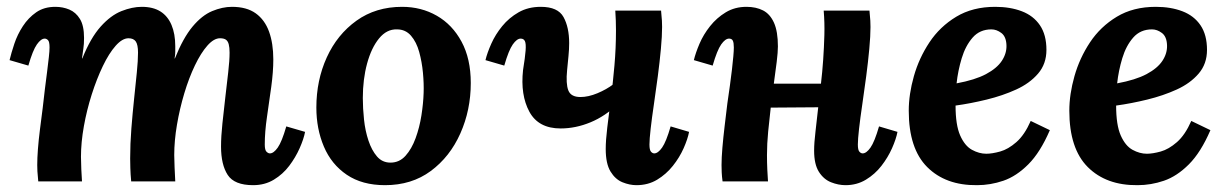

<svg xmlns="http://www.w3.org/2000/svg" viewBox="-20 -531 3593 562"><path d="M721 11Q666 11 646.5 -19Q627 -49 627 -102Q627 -132 631 -169.5Q635 -207 639.5 -246Q644 -285 648 -319.5Q652 -354 652 -377Q652 -392 649.5 -401.5Q647 -411 641 -415Q635 -419 624 -419Q606 -419 587 -397.5Q568 -376 550.5 -339.5Q533 -303 519.5 -258Q506 -213 498 -166Q490 -119 490 -77Q490 -64 491 -41.5Q492 -19 493 0H364Q362 -21 361.5 -39.5Q361 -58 361 -67Q361 -110 364.5 -154.5Q368 -199 372.5 -241.5Q377 -284 380.5 -319Q384 -354 384 -377Q384 -400 377.5 -409.5Q371 -419 356 -419Q338 -419 318.5 -397Q299 -375 281 -337.5Q263 -300 248.5 -254.5Q234 -209 225.5 -161.5Q217 -114 217 -72Q217 -59 218 -35.5Q219 -12 220 0H92Q90 -21 89.5 -29.5Q89 -38 89 -48Q89 -68 91 -94.5Q93 -121 97 -152.5Q101 -184 105 -215Q108 -244 111.5 -271Q115 -298 118 -322Q121 -346 123 -364Q125 -382 125 -392Q125 -409 120.5 -413.5Q116 -418 111 -418Q100 -418 88 -401Q76 -384 63 -339L8 -355Q13 -376 22 -403Q31 -430 47 -454.5Q63 -479 86 -495Q109 -511 142 -511Q164 -511 183 -503Q202 -495 214 -475.5Q226 -456 226 -420Q226 -401 224 -389Q222 -377 220 -360H221Q245 -420 274.5 -453Q304 -486 335.5 -498.5Q367 -511 395 -511Q428 -511 449.5 -497.5Q471 -484 482 -458Q493 -432 493 -396Q493 -388 493 -379Q493 -370 491 -360H492Q516 -420 543.5 -453Q571 -486 601 -498.5Q631 -511 659 -511Q702 -511 728.5 -492Q755 -473 767.5 -438.5Q780 -404 780 -357Q780 -321 774 -277Q768 -233 761.5 -189Q755 -145 755 -108Q755 -92 760 -87Q765 -82 770 -82Q781 -82 793 -99Q805 -116 818 -161L873 -145Q869 -124 857 -97Q845 -70 826.5 -45.5Q808 -21 781.5 -5Q755 11 721 11Z M1157 -511Q1213 -511 1258.5 -485Q1304 -459 1331 -409Q1358 -359 1358 -288Q1358 -209 1327.5 -140.5Q1297 -72 1241 -30.5Q1185 11 1107 11Q1040 11 995 -19.5Q950 -50 928 -102Q906 -154 906 -216Q906 -296 936.5 -363Q967 -430 1023.5 -470.5Q1080 -511 1157 -511ZM1142 -445Q1112 -446 1089.5 -418.5Q1067 -391 1054.5 -345Q1042 -299 1042 -244Q1042 -214 1045.5 -181Q1049 -148 1058.5 -119.5Q1068 -91 1083.5 -73Q1099 -55 1123 -55Q1149 -55 1167 -75Q1185 -95 1196.5 -126.5Q1208 -158 1213.5 -193Q1219 -228 1220 -259Q1221 -286 1218 -318Q1215 -350 1207 -379Q1199 -408 1183 -426.5Q1167 -445 1142 -445Z M1621 -155Q1556 -155 1529.5 -204Q1503 -253 1511 -326Q1517 -363 1518.5 -383Q1520 -403 1516.5 -410.5Q1513 -418 1504 -418Q1493 -418 1481 -401Q1469 -384 1456 -339L1401 -355Q1406 -376 1418 -403Q1430 -430 1450 -454.5Q1470 -479 1498 -495Q1526 -511 1563 -511Q1613 -511 1629.5 -481Q1646 -451 1646 -405Q1646 -387 1644 -367Q1642 -347 1640 -326Q1636 -286 1643.5 -266.5Q1651 -247 1679 -247Q1702 -247 1728.5 -258Q1755 -269 1775.5 -284.5Q1796 -300 1798 -313L1789 -227Q1752 -191 1708.5 -173Q1665 -155 1621 -155ZM1843 11Q1823 11 1802 2.5Q1781 -6 1767 -29Q1753 -52 1753 -95Q1753 -120 1757.5 -157.5Q1762 -195 1768 -241.5Q1774 -288 1778.5 -339Q1783 -390 1783 -442Q1783 -456 1782.5 -471Q1782 -486 1781 -500H1915Q1917 -479 1917.5 -470.5Q1918 -462 1918 -452Q1918 -426 1914.5 -388Q1911 -350 1905.5 -308Q1900 -266 1894 -225.5Q1888 -185 1884.5 -154Q1881 -123 1881 -108Q1881 -92 1885.5 -87Q1890 -82 1895 -82Q1906 -82 1918 -99Q1930 -116 1943 -161L1997 -145Q1993 -124 1981 -97Q1969 -70 1949.5 -45.5Q1930 -21 1903.5 -5Q1877 11 1843 11Z M2455 11Q2434 11 2412.5 2.5Q2391 -6 2377 -28Q2363 -50 2363 -90Q2363 -113 2367 -146Q2371 -179 2375 -217L2236 -216Q2232 -182 2228.5 -146Q2225 -110 2225 -77Q2225 -55 2226 -34Q2227 -13 2228 0H2095Q2093 -15 2092.5 -26.5Q2092 -38 2092 -48Q2092 -69 2094.5 -98.5Q2097 -128 2101 -161.5Q2105 -195 2109 -228Q2113 -255 2116.5 -280.5Q2120 -306 2122.5 -327.5Q2125 -349 2126.5 -366Q2128 -383 2128 -392Q2128 -406 2125 -412Q2122 -418 2114 -418Q2103 -418 2091 -401Q2079 -384 2066 -339L2011 -355Q2016 -376 2027.5 -403Q2039 -430 2058.5 -454.5Q2078 -479 2104.5 -495Q2131 -511 2165 -511Q2193 -511 2213.5 -500.5Q2234 -490 2245.5 -464.5Q2257 -439 2257 -395Q2257 -379 2253.5 -350Q2250 -321 2245 -286H2383Q2387 -320 2389.5 -356Q2392 -392 2393 -428.5Q2394 -465 2391 -500H2525Q2527 -479 2527.5 -470.5Q2528 -462 2528 -452Q2528 -426 2524.5 -388Q2521 -350 2515.5 -308Q2510 -266 2504 -225.5Q2498 -185 2494.5 -154Q2491 -123 2491 -108Q2491 -92 2495.5 -87Q2500 -82 2505 -82Q2516 -82 2528 -99Q2540 -116 2553 -161L2607 -145Q2603 -124 2591 -97Q2579 -70 2560 -45.5Q2541 -21 2514.5 -5Q2488 11 2455 11Z M2893 -511Q2937 -511 2971 -498Q3005 -485 3024 -457Q3043 -429 3043 -385Q3043 -344 3018.5 -315.5Q2994 -287 2954.5 -269Q2915 -251 2868 -239.5Q2821 -228 2777 -222Q2777 -165 2790.5 -134.5Q2804 -104 2825 -92.5Q2846 -81 2867 -81Q2884 -81 2907.5 -87.5Q2931 -94 2955 -115Q2979 -136 2997 -177L3053 -150Q3025 -85 2990 -50Q2955 -15 2917 -2Q2879 11 2840 11Q2748 12 2694 -42Q2640 -96 2640 -207Q2640 -255 2655 -308Q2670 -361 2700.5 -407Q2731 -453 2779 -482Q2827 -511 2893 -511ZM2882 -445Q2848 -445 2827 -421Q2806 -397 2795 -360.5Q2784 -324 2780 -287Q2834 -297 2866 -314Q2898 -331 2912.5 -353Q2927 -375 2926 -399Q2925 -424 2911 -434.5Q2897 -445 2882 -445Z M3363 -511Q3407 -511 3441 -498Q3475 -485 3494 -457Q3513 -429 3513 -385Q3513 -344 3488.5 -315.5Q3464 -287 3424.5 -269Q3385 -251 3338 -239.5Q3291 -228 3247 -222Q3247 -165 3260.5 -134.5Q3274 -104 3295 -92.5Q3316 -81 3337 -81Q3354 -81 3377.5 -87.5Q3401 -94 3425 -115Q3449 -136 3467 -177L3523 -150Q3495 -85 3460 -50Q3425 -15 3387 -2Q3349 11 3310 11Q3218 12 3164 -42Q3110 -96 3110 -207Q3110 -255 3125 -308Q3140 -361 3170.5 -407Q3201 -453 3249 -482Q3297 -511 3363 -511ZM3352 -445Q3318 -445 3297 -421Q3276 -397 3265 -360.5Q3254 -324 3250 -287Q3304 -297 3336 -314Q3368 -331 3382.5 -353Q3397 -375 3396 -399Q3395 -424 3381 -434.5Q3367 -445 3352 -445Z"/></svg>

Font: Lora
Style: Italic
Weight: 400
Italic angle: -3°
Designer: Olga Karpushina, Alexei Vanyashin (Cyrillic)
Foundry: Cyreal
Version: Version 3.008